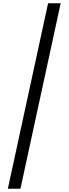

<svg xmlns="http://www.w3.org/2000/svg" viewBox="-20 -793 419 1174"><path d="M28 361 274 -773H351L105 361Z"/></svg>

Font: Noto Serif Telugu ExtraBold
Style: Regular
Weight: 800
Designer: Jelle Bosma - Monotype Design Team
Foundry: Monotype Imaging Inc.
Version: Version 2.005; ttfautohint (v1.8.4.7-5d5b)